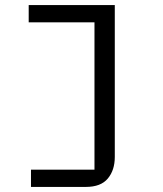

<svg xmlns="http://www.w3.org/2000/svg" viewBox="-20 -536 640 756"><path d="M102 132H352V-448H93V-516H432V82Q432 134 404.5 167Q377 200 318 200H102Z"/></svg>

Font: IBM Plex Mono
Style: Regular
Weight: 400
Monospace: yes
Designer: Mike Abbink, Paul van der Laan, Pieter van Rosmalen
Foundry: Bold Monday
Version: Version 2.3